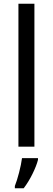

<svg xmlns="http://www.w3.org/2000/svg" viewBox="-20 -780 280 1021"><path d="M163 0V-760H78V0ZM182 70V61H97C92 103 73 175 59 209V221H106C139 179 172 111 182 70Z"/></svg>

Font: Noto Sans Lao Looped SemiCondensed
Style: Regular
Weight: 400
Width: 4
Designer: Mark Frömberg, Ben Mitchell
Foundry: The Fontpad Ltd
Version: Version 1.002